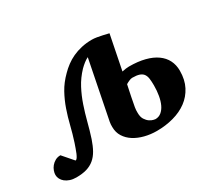

<svg xmlns="http://www.w3.org/2000/svg" viewBox="-163 -684 973 881"><g transform="rotate(-30 323.5 -244.0)"><path d="M538.1 -175.8Q538.1 -196.3 536.1 -211.2Q534.2 -226.1 527.3 -236.1Q520.5 -246.1 506.6 -251Q492.7 -255.9 469.2 -255.9Q461.4 -255.9 451.2 -251.2Q440.9 -246.6 434.1 -242.2Q432.6 -235.8 429 -218.3Q425.3 -200.7 421.4 -181.6Q417 -159.2 412.1 -132.8Q410.6 -125.5 410.4 -118.2Q410.2 -110.8 410.2 -104Q410.2 -82 418.7 -68.8Q427.2 -55.7 437.5 -48.8Q447.8 -42 456.8 -40Q465.8 -38.1 466.8 -38.1Q484.9 -38.1 498.3 -49.1Q511.7 -60.1 520.5 -78.6Q529.3 -97.2 533.7 -122.3Q538.1 -147.5 538.1 -175.8ZM674.8 -174.8Q674.8 -127 656.5 -91.8Q638.2 -56.6 607.2 -33.7Q576.2 -10.7 534.4 0.7Q492.7 12.2 445.8 12.2Q412.6 12.2 382.1 4.4Q351.6 -3.4 328.1 -18.3Q304.7 -33.2 290.8 -55.2Q276.9 -77.1 276.9 -106Q276.9 -112.8 277.1 -119.1Q277.3 -125.5 278.8 -132.8L339.8 -439.9Q328.1 -434.1 316.9 -425.3Q305.7 -416.5 294.9 -405.8Q264.6 -374 245.6 -337.9Q226.6 -301.8 213.4 -262.9Q200.2 -224.1 189.9 -184.1Q179.7 -144 167 -105Q156.7 -74.7 144.3 -52.5Q131.8 -30.3 114.5 -15.9Q97.2 -1.5 74 5.4Q50.8 12.2 19 12.2Q0.5 12.2 -13.9 7.3Q-28.3 2.4 -38.3 -5.6Q-48.3 -13.7 -53.7 -24.2Q-59.1 -34.7 -59.1 -45.9Q-59.1 -55.7 -54.9 -67.4Q-50.8 -79.1 -42.5 -89.1Q-34.2 -99.1 -22 -106Q-9.8 -112.8 5.9 -112.8L54.2 -57.1Q59.1 -57.1 64 -64.2Q68.8 -71.3 73.5 -82.3Q78.1 -93.3 82.5 -106Q86.9 -118.7 90.8 -129.9Q104 -170.4 113.5 -209.5Q123 -248.5 136 -285.9Q148.9 -323.2 168.2 -358.4Q187.5 -393.6 220.2 -425.8Q234.9 -440.9 253.2 -454.6Q271.5 -468.3 293.2 -478.3Q314.9 -488.3 340.6 -494.1Q366.2 -500 396 -500Q407.2 -500 421.9 -497.6Q436.5 -495.1 449.7 -492.2Q465.3 -488.8 481 -484.9L444.8 -303.2Q455.6 -305.7 465.1 -306.9Q474.6 -308.1 481.9 -308.1Q529.3 -308.1 565.2 -298.8Q601.1 -289.6 625.5 -272.2Q649.9 -254.9 662.4 -230.2Q674.8 -205.6 674.8 -174.8Z"/></g></svg>

Font: Charis SIL CyrE
Style: Bold Italic
Weight: 700
Italic angle: -11°
Foundry: SIL International
Version: Version 5.000